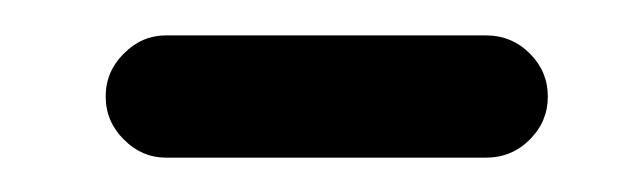

<svg xmlns="http://www.w3.org/2000/svg" viewBox="-20 -567 360 109"><path d="M74.2 -477.5Q60.5 -477.5 50.3 -487.8Q40 -498 40 -512.2Q40 -526.4 50.3 -536.6Q60.5 -546.9 74.2 -546.9H255.9Q270.5 -546.9 280.8 -536.6Q291 -526.4 291 -512.2Q291 -498 280.8 -487.8Q270.5 -477.5 255.9 -477.5Z"/></svg>

Font: Gen Jyuu Gothic P Regular
Style: Regular
Weight: 400
Designer: [Source Han Sans]
Ryoko NISHIZUKA  (kana & ideographs); Paul D. Hunt (Latin, Greek & Cyrillic); Wenlong ZHANG  (bopomofo
Version: Version 1.002.20150607